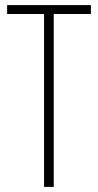

<svg xmlns="http://www.w3.org/2000/svg" viewBox="-20 -734 385 754"><path d="M191 0V-679H337V-714H8V-679H153V0Z"/></svg>

Font: Noto Sans Ethiopic ExtraCondensed ExtraLight
Style: Regular
Weight: 200
Width: 2
Designer: Monotype Design Team
Foundry: Monotype Imaging Inc.
Version: Version 2.102